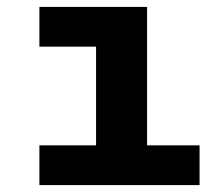

<svg xmlns="http://www.w3.org/2000/svg" viewBox="-20 -536 640 556"><path d="M94.1 0H557.9V-115.1H405.9V-516H94.1V-400.9H258.2V-115.1H94.1Z"/></svg>

Font: Margiela Mono Bold
Style: Regular
Weight: 700
Designer: Mike Abbink, Paul van der Laan, Pieter van Rosmalen
Foundry: Bold Monday
Version: Version 2.003 2021